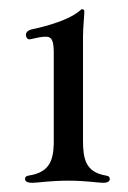

<svg xmlns="http://www.w3.org/2000/svg" viewBox="-20 -828 277 415"><path d="M96.2 -716.3V-516.7C95.2 -478.3 84.5 -454.9 41.9 -448.5C35.5 -447.4 34.1 -444.6 34.1 -441.1C34.1 -434.3 42.3 -432.9 50.4 -432.9C61.4 -432.9 88.4 -437.5 127.8 -437.5C165.5 -437.5 192.1 -432.9 202.8 -432.9C210.9 -432.9 217.3 -435 217.3 -441.1C217.3 -444.2 216.3 -447.4 209.2 -448.5C165.5 -455.6 159.4 -484 159.4 -523.8V-748.6C159.4 -769.2 162.3 -793.3 162.3 -803.3C162.3 -807.5 158.7 -808.2 157.3 -808.2C153.1 -808.2 143.8 -786.6 56.8 -766.3C48.3 -764.6 35.9 -762.8 35.9 -752.1C35.9 -750 38 -742.9 43.7 -742.9C47.6 -742.9 64.6 -748.6 77.8 -748.6C85.6 -748.6 96.2 -749.3 96.2 -716.3Z"/></svg>

Font: Margiela Serif
Style: Regular
Weight: 400
Designer: Andreas Faust, Stefan Endress
Version: Version 1.002;FEAKit 1.0